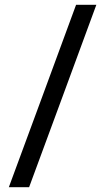

<svg xmlns="http://www.w3.org/2000/svg" viewBox="-20 -766 425 805"><path d="M384 -746Q313 -554 243 -363Q173 -172 102 19H17Q88 -172 158 -363Q228 -554 299 -746Z"/></svg>

Font: Synthetic
Style: Regular
Weight: 400
Designer: Santiago Orozco
Foundry: Typemade
Version: Version 2.000; ttfautohint (v1.8.4.7-5d5b)